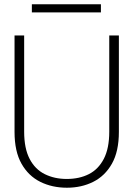

<svg xmlns="http://www.w3.org/2000/svg" viewBox="-20 -866 623 898"><path d="M293 12Q224 12 168.5 -15.5Q113 -43 80.5 -100.5Q48 -158 48 -249V-700H93V-250Q93 -172 118.5 -123Q144 -74 189.5 -51.5Q235 -29 292 -29Q351 -29 395.5 -51.5Q440 -74 465.5 -123Q491 -172 491 -250V-700H536V-249Q536 -158 503.5 -100.5Q471 -43 416 -15.5Q361 12 293 12ZM129 -808V-846H452V-808Z"/></svg>

Font: DM Sans 36pt ExtraLight
Style: Regular
Weight: 250
Designer: Colophon Foundry, Jonny Pinhorn
Foundry: Colophon Foundry
Version: Version 4.004;gftools[0.9.30]